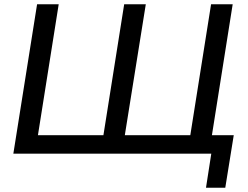

<svg xmlns="http://www.w3.org/2000/svg" viewBox="-20 -725 1171 906"><path d="M952 161 977 0H43L155 -705H257L159 -87H468L566 -705H668L569 -87H878L976 -705H1078L980 -87H1083L1043 161Z"/></svg>

Font: Mulish SemiBold
Style: Italic
Weight: 600
Italic angle: -9°
Designer: Vernon Adams
Foundry: Vernon Adams
Version: Version 3.603; ttfautohint (v1.8.3)